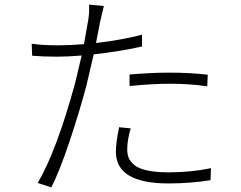

<svg xmlns="http://www.w3.org/2000/svg" viewBox="-20 -799 1040 830"><path d="M540 -427V-477Q636 -485 712 -485Q804 -485 878 -476L876 -426Q799 -437 715 -437Q637 -437 540 -427ZM594 -649V-598Q489 -575 385 -564Q362 -465 354 -431Q324 -317 281 -188.5Q238 -60 202 11L143 -8Q226 -150 305 -441Q322 -510 333 -559Q270 -554 229 -554Q166 -554 119 -558L117 -610Q166 -603 231 -603Q275 -603 343 -608Q358 -690 361 -710Q367 -744 365 -779L429 -773Q426 -763 413 -706Q403 -651 395 -613Q506 -626 594 -649ZM495 -249 545 -244Q530 -194 530 -153Q530 -133 536 -117.5Q542 -102 559.5 -86.5Q577 -71 615 -62.5Q653 -54 709 -54Q805 -54 892 -72L890 -20Q802 -6 708 -6Q481 -6 481 -143Q481 -184 495 -249Z"/></svg>

Font: Noto Sans Korean Light
Style: Regular
Weight: 300
Designer: Ryoko NISHIZUKA  (kana & ideographs); Paul D. Hunt (Latin, Greek & Cyrillic); Wenlong ZHANG  (bopomofo); Sandoll Communi
Foundry: Adobe Systems Incorporated
Version: Version 1.000;PS 1;hotconv 1.0.78;makeotf.lib2.5.61930